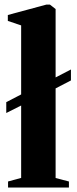

<svg xmlns="http://www.w3.org/2000/svg" viewBox="-20 -838 344 858"><path d="M16 0V-27L74.5 -43V-366.5L8 -333V-381.5L74.5 -416V-724.5L15 -744.5V-771L187.5 -817.5H203L228.5 -797.5V-492L297 -527.5V-478.5L228.5 -443V-42.5L288 -27V0Z"/></svg>

Font: Merriweather 120pt ExtraBold
Style: Regular
Weight: 800
Version: Version 2.100